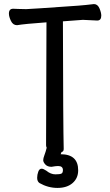

<svg xmlns="http://www.w3.org/2000/svg" viewBox="-20 -734 540 946"><path d="M263.2 191.9Q216.8 191.9 174.8 168Q163.1 160.2 163.1 142.1Q163.1 127 168.5 112.1Q173.8 97.2 185.1 97.2Q193.8 97.2 208 106.9Q230 125 252.9 125Q275.9 125 283 121.1Q290 117.2 290 104Q290 84 266.1 84Q254.9 84 233.9 87.9Q213.9 87.9 203.4 76.4Q192.9 64.9 192.9 55.2Q192.9 45.9 199 30Q205.1 14.2 210 -5.9Q207 -12.2 207 -18.1Q208 -106.9 209 -624Q100.1 -616.2 64 -609.9Q43.9 -609.9 33.9 -630.9Q23.9 -651.9 23.9 -667Q23.9 -690.9 44.9 -690.9Q51.8 -690.9 70.3 -689.9Q88.9 -689 108.9 -689Q123 -689 365.2 -706.1Q402.8 -709 442.9 -713.9Q460.9 -713.9 470 -692.9Q479 -671.9 479 -657.2Q479 -632.8 459 -632.8Q401.9 -636.2 388.2 -636.2L290 -628.9Q291 -106 293.9 0Q293.9 13.2 283.2 15.1L278.8 25.9Q365.2 25.9 365.2 105Q365.2 144 337.6 168Q310.1 191.9 263.2 191.9Z"/></svg>

Font: LXGW WenKai Mono GB Screen
Style: Regular
Weight: 400
Monospace: yes
Designer: LXGW / Fontworks Inc.
Foundry: LXGW / Fontworks Inc.
Version: Version 1.510;January 18,2025